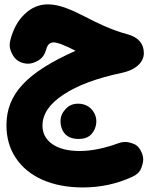

<svg xmlns="http://www.w3.org/2000/svg" viewBox="-20 -489 680 872"><path d="M198.2 -469.2C158.2 -469.2 122.6 -454.6 91.8 -424.8C60.5 -395 38.6 -354.5 26.4 -304.2C24.9 -297.4 23.9 -290.5 23.9 -284.2C23.9 -269.5 29.3 -253.4 39.6 -236.3C49.8 -219.2 65.4 -207.5 87.4 -202.1C94.2 -200.7 101.1 -199.7 107.4 -199.7C122.1 -199.7 137.7 -204.6 154.8 -214.8C171.9 -225.1 183.1 -241.2 189.5 -263.2C194.8 -285.2 206.1 -296.4 223.1 -296.4C241.2 -296.4 274.4 -283.7 323.2 -258.3C101.1 -159.7 9.3 -61.5 9.3 79.6C9.3 136.7 23.4 186.5 52.2 229C108.9 314 215.8 362.3 356 362.3C436.5 362.3 510.7 346.2 579.6 314.5C600.6 305.2 614.3 292.5 620.6 276.4C627 260.3 630.4 246.6 630.4 235.8C630.4 225.1 627.9 214.4 623.5 204.1C615.2 184.1 603.5 170.9 588.4 165C573.2 158.7 560.1 155.8 549.3 155.8C538.6 155.8 527.3 157.7 516.1 162.1C452.6 185.1 394.5 196.8 341.8 196.8C289.6 196.8 248.5 186.5 218.3 166C188 145 172.9 116.7 172.9 81.1C172.9 29.3 204.6 -17.6 268.6 -59.6C332 -101.6 421.4 -134.8 536.1 -158.7C596.2 -171.9 633.3 -206.1 633.3 -247.6C633.3 -291 608.4 -319.8 558.6 -333.5C484.4 -353 418.5 -386.2 359.9 -416.5C300.8 -446.8 247.1 -469.2 198.2 -469.2ZM254.9 61C254.9 73.2 256.8 85 261.2 96.2C270.5 120.1 291.5 142.1 335.9 142.1C357.4 142.1 374 137.7 386.2 128.4C409.7 110.4 417.5 82 417.5 61C417.5 46.4 413.1 32.2 404.8 19C391.6 -2 368.2 -18.1 334.5 -18.1C311.5 -18.1 293 -10.3 277.8 6.3C262.7 22.5 254.9 40.5 254.9 61Z"/></svg>

Font: Mikhak Black
Style: Regular
Weight: 900
Designer: Amin Abedi
Version: Version 3.2